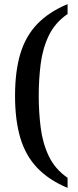

<svg xmlns="http://www.w3.org/2000/svg" viewBox="-20 -782 378 932"><path d="M308 130Q217 92 160.5 32.5Q104 -27 78.5 -113Q53 -199 53 -317Q53 -435 78.5 -520.5Q104 -606 160.5 -665Q217 -724 308 -762V-714Q247 -672 217 -609.5Q187 -547 177.5 -472Q168 -397 168 -317Q168 -238 177.5 -162.5Q187 -87 217 -24Q247 39 308 81Z"/></svg>

Font: Noto Serif Khmer SemiCondensed Medium
Style: Regular
Weight: 500
Width: 4
Designer: Danh Hong and the Monotype Design Team
Foundry: Monotype Imaging Inc.
Version: Version 2.004; ttfautohint (v1.8.4.7-5d5b)